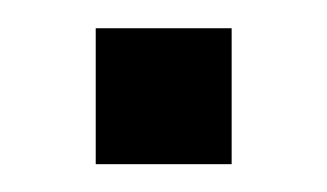

<svg xmlns="http://www.w3.org/2000/svg" viewBox="-20 -118 235 138"><path d="M48.8 0V-97.7H146.5V0Z"/></svg>

Font: BabelStone Runic Long Branch
Style: Regular
Weight: 400
Designer: Andrew West
Foundry: BabelStone
Version: Version 3.002 March 14, 2022